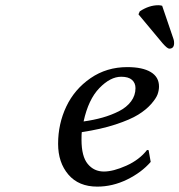

<svg xmlns="http://www.w3.org/2000/svg" viewBox="-20 -691 674 721"><path d="M287.1 -194.8Q286.1 -188 286.1 -166Q286.1 -103.5 309.6 -75.2Q333 -46.9 370.1 -46.9Q405.3 -46.9 454.3 -68.8Q503.4 -90.8 532.2 -127.9L538.1 -127L545.9 -83Q511.7 -43.5 457.3 -16.8Q402.8 9.8 345.2 9.8Q275.4 9.8 236.8 -35.4Q198.2 -80.6 198.2 -150.9Q198.2 -226.1 229 -291Q259.8 -356 320.1 -397.5Q380.4 -439 458 -439Q515.1 -439 546.1 -420.4Q577.1 -401.9 577.1 -366.2Q577.1 -352.1 571.8 -336.9Q566.4 -321.8 547.6 -300.3Q528.8 -278.8 498.8 -260.3Q468.8 -241.7 413.8 -223.6Q358.9 -205.6 287.1 -194.8ZM488.8 -359.9Q488.8 -379.4 475.6 -391.1Q462.4 -402.8 435.1 -402.8Q394.5 -402.8 353.3 -360.4Q312 -317.9 293.9 -234.9Q332 -240.2 365 -249.5Q397.9 -258.8 426.8 -273.4Q455.6 -288.1 472.2 -310.3Q488.8 -332.5 488.8 -359.9ZM588.9 -669.4 631.8 -543.5Q633.8 -537.6 633.8 -529.3Q633.8 -508.3 615.7 -508.3Q608.4 -508.3 590.8 -528.3L500 -637.2L504.9 -648.4Q539.6 -671.4 574.7 -671.4Q581.1 -671.4 588.9 -669.4Z"/></svg>

Font: Linear Smooth
Style: Italic
Weight: 400
Designer: Philipp H. Poll, Flanker
Foundry: Philipp H. Poll, reworked by Flanker
Version: Version 1.061 | FøM Fix